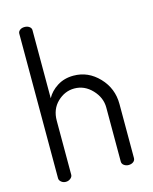

<svg xmlns="http://www.w3.org/2000/svg" viewBox="-115 -839 726 914"><g transform="rotate(-15 248.0 -381.5)"><path d="M128 -292V-26Q128 -16 118 -8Q108 0 95 0Q82 0 72.5 -8Q63 -16 63 -26V-739Q63 -749 72 -756Q81 -763 95 -763Q109 -763 118.5 -756Q128 -749 128 -739V-403Q145 -435 179.5 -457Q214 -479 260 -479Q332 -479 384.5 -424Q437 -369 437 -292V-26Q437 -14 427.5 -7Q418 0 404 0Q392 0 382 -7Q372 -14 372 -26V-292Q372 -341 335 -380Q298 -419 248 -419Q201 -419 164.5 -384Q128 -349 128 -292Z"/></g></svg>

Font: Dosis
Style: Regular
Weight: 400
Designer: Edgar Tolentino, Pablo Impallari, Igino Marini
Foundry: Edgar Tolentino, Pablo Impallari, Igino Marini
Version: Version 1.007